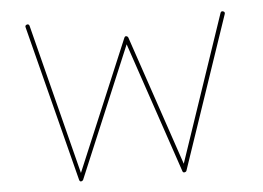

<svg xmlns="http://www.w3.org/2000/svg" viewBox="-48 -731 1067 780"><g transform="rotate(-5 485.0 -340.5)"><path d="M87.9 -667Q95.7 -669.4 98.6 -661.1L254.4 -47.4L478 -579.1Q481.9 -587.9 489.7 -583.5Q493.2 -581.5 494.1 -578.6L673.8 -48.3L876 -645.5Q878.9 -653.8 887.2 -650.9Q895.5 -647.9 892.6 -639.6L682.1 -19Q681.2 -15.6 677.2 -14.2Q668 -10.3 665.5 -19L484.9 -551.8L260.7 -18.6Q259.3 -16.1 255.9 -14.2Q247.6 -10.3 244.6 -19.5L82 -656.2Q79.6 -664.1 87.9 -667Z"/></g></svg>

Font: Mikhak-DS1-FD Thin
Style: Regular
Weight: 100
Designer: Amin Abedi
Version: Version 3.2